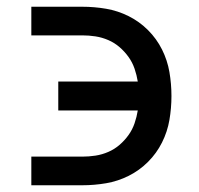

<svg xmlns="http://www.w3.org/2000/svg" viewBox="-20 -550 590 570"><path d="M73 0V-85H224Q244 -85 263.5 -88Q283 -91 301.5 -99Q320 -107 335 -120Q350 -133 361.5 -149Q373 -165 379.5 -184Q386 -203 389 -222H153V-308H389Q386 -327 379.5 -346Q373 -365 361.5 -381Q350 -397 335 -410Q320 -423 301.5 -431Q283 -439 263.5 -442Q244 -445 224 -445H73V-530H224Q260 -530 295 -524Q330 -518 362 -502Q394 -486 419.5 -460.5Q445 -435 461 -403Q477 -371 483 -336Q489 -301 489 -265Q489 -229 483 -194Q477 -159 461 -127Q445 -95 419.5 -69.5Q394 -44 362 -28Q330 -12 295 -6Q260 0 224 0Z"/></svg>

Font: Lode Dark
Style: Bold
Weight: 700
Monospace: yes
Designer: Belleve Invis
Foundry: Belleve Invis
Version: Version 29.2.0; ttfautohint (v1.8.3)